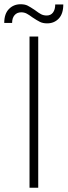

<svg xmlns="http://www.w3.org/2000/svg" viewBox="-42 -884 318 904"><path d="M97 0V-712H138V0ZM55 -864Q75 -864 88 -857.5Q101 -851 123 -836Q140 -823 151.5 -817Q163 -811 178 -811Q197 -811 207.5 -825Q218 -839 218 -863H256Q256 -819 234.5 -796.5Q213 -774 180 -774Q160 -774 146 -781Q132 -788 111 -802Q95 -814 83.5 -820Q72 -826 58 -826Q38 -826 26.5 -812.5Q15 -799 15 -776H-22Q-22 -819 0 -841.5Q22 -864 55 -864Z"/></svg>

Font: MuliDisplayVN ExtraLight
Style: Regular
Weight: 200
Designer: Vernon Adams
Foundry: Vernon Adams
Version: Version 2.100